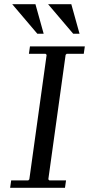

<svg xmlns="http://www.w3.org/2000/svg" viewBox="-20 -890 422 910"><path d="M296 -635 291 -630 209 -40 214 -35H293L288 0H28L33 -35H114L119 -40L201 -630L196 -635H117L122 -670H382L377 -635ZM38 -870H148L187 -730H157ZM208 -870H318L357 -730H327Z"/></svg>

Font: Brygada 1918
Style: Italic
Weight: 400
Italic angle: -8°
Designer: Mateusz Machalski | Borys Kosmynka | Przemek Hoffer
Foundry: NIEPODLEGLA 2018
Version: Version 3.006